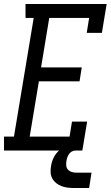

<svg xmlns="http://www.w3.org/2000/svg" viewBox="-38 -755 558 963"><path d="M-18 0V-70H32L131 -665H90V-735H497L473 -590H397L409 -665H209L168 -417H372L361 -347H157L111 -70H311L323 -145H399L375 0ZM334 188Q317 188 301 186Q285 184 270.5 178.5Q256 173 244 163.5Q232 154 224.5 140.5Q217 127 216 110.5Q215 94 218 78Q221 56 231.5 35Q242 14 260 -1.5Q278 -17 300.5 -23.5Q323 -30 345 -30L340 0Q331 0 322 5Q313 10 307.5 18.5Q302 27 299 36Q296 45 295 54Q293 66 294.5 77.5Q296 89 304 97Q312 105 323 108Q334 111 346 111H421L409 188Z"/></svg>

Font: Iosevka Slab Oblique
Style: Regular
Weight: 400
Italic angle: -9°
Monospace: yes
Designer: Belleve Invis
Foundry: Belleve Invis
Version: Version 11.1.1; ttfautohint (v1.8.3)